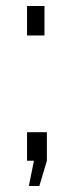

<svg xmlns="http://www.w3.org/2000/svg" viewBox="-20 -538 245 639"><path d="M70 -420H128V-518H70ZM76 81H111L136 -3V-98H70V-3H93Z"/></svg>

Font: FIGSv2-sans-serif
Style: Regular
Weight: 400
Designer: Matt McInerney, Pablo Impallari, Rodrigo Fuenzalida,Mirko Velimirovic
Foundry: Matt McInerney, Pablo Impallari, Rodrigo Fuenzalida
Version: Version 4.021;hotconv 1.0.109;makeotfexe 2.5.65596